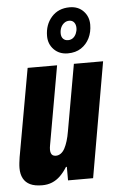

<svg xmlns="http://www.w3.org/2000/svg" viewBox="-56 -826 539 877"><g transform="rotate(-5 214.0 -387.5)"><path d="M102 12Q68 12 47 2Q26 -8 15.5 -27.5Q5 -47 5 -75Q5 -86 6.5 -99Q8 -112 10 -125L82 -528H217L153 -166Q152 -161 151.5 -156Q151 -151 151 -146Q151 -138 153.5 -131Q156 -124 161.5 -120.5Q167 -117 176 -117Q188 -117 198.5 -124.5Q209 -132 216.5 -146Q224 -160 230 -179.5Q236 -199 240 -223L294 -528H428L336 0H221V-62H217Q202 -38 185 -21.5Q168 -5 147.5 3.5Q127 12 102 12ZM271 -578Q232 -578 207.5 -603Q183 -628 183 -665Q183 -717 214 -752Q245 -787 297 -787Q336 -787 360 -762Q384 -737 384 -700Q384 -666 370.5 -638.5Q357 -611 332 -594.5Q307 -578 271 -578ZM277 -638Q290 -638 299.5 -645Q309 -652 314.5 -664.5Q320 -677 320 -690Q320 -706 312 -716Q304 -726 290 -726Q277 -726 267 -718.5Q257 -711 251.5 -699Q246 -687 246 -672Q246 -656 254.5 -647Q263 -638 277 -638Z"/></g></svg>

Font: Archivo ExtraCondensed ExtraBold
Style: Italic
Weight: 800
Width: 2
Italic angle: -10°
Designer: Hector Gatti
Foundry: Omnibus-Type
Version: Version 2.001